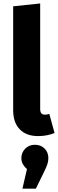

<svg xmlns="http://www.w3.org/2000/svg" viewBox="-20 -779 339 1123"><path d="M203.1 17Q133.8 17 95.4 -22.7Q57 -62.3 57 -135.1V-742.1L215 -758.7V-140.9Q215 -124.8 221.6 -116.5Q228.1 -108.2 242.4 -108.2Q250.5 -108.2 256.8 -109.7Q263.2 -111.2 268.3 -113L299.2 -1Q281.7 6.4 256.7 11.7Q231.8 17 203.1 17ZM184.1 67.7Q218.7 67.7 240.8 89.9Q262.9 112.1 262.9 145.5Q262.9 164.7 256.7 182.7Q250.4 200.7 236.3 229.3L189.7 324.6H111.2L137.7 209.9Q123.9 198.4 114.4 182.3Q104.9 166.3 104.9 145.5Q104.9 113.4 127.5 90.5Q150.2 67.7 184.1 67.7Z"/></svg>

Font: Fira Sans Variable
Style: Regular
Weight: 400
Designer: Carrois Corporate & Edenspiekermann AG
Foundry: Carrois Corporate GbR & Edenspiekermann AG
Version: Version 4.202